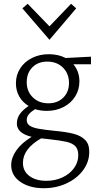

<svg xmlns="http://www.w3.org/2000/svg" viewBox="-20 -704 520 1013"><path d="M460 -365H367Q399 -327 399 -275Q399 -231 377 -195.5Q355 -160 315.5 -139.5Q276 -119 227 -119Q194 -119 165 -128Q144 -115 132.5 -101.5Q121 -88 121 -71Q121 -52 136 -41.5Q151 -31 179.5 -25.5Q208 -20 265 -14Q331 -8 369 2Q407 12 429 34Q451 56 451 97Q451 150 418.5 194Q386 238 331 263.5Q276 289 211 289Q136 289 87.5 255.5Q39 222 39 167Q39 128 66.5 89Q94 50 147 18Q69 -1 69 -52Q69 -80 84.5 -102Q100 -124 131 -145Q99 -164 81.5 -195Q64 -226 64 -265Q64 -309 87 -344Q110 -379 149.5 -398.5Q189 -418 238 -418Q288 -418 326 -398L460 -405ZM344 -266Q344 -316 312 -347.5Q280 -379 229 -379Q181 -379 151 -349Q121 -319 121 -270Q121 -222 153 -190.5Q185 -159 235 -159Q284 -159 314 -189Q344 -219 344 -266ZM235 30Q209 28 197 26Q101 81 101 155Q101 199 135 224.5Q169 250 225 250Q271 250 309.5 232Q348 214 370.5 183Q393 152 393 115Q393 83 377 67Q361 51 330 44Q299 37 235 30ZM98 -660 126 -684 241 -565 355 -684 382 -660 241 -494Z"/></svg>

Font: Ysabeau Semilight
Style: Regular
Weight: 300
Designer: Christian Thalmann (Catharsis Fonts)
Version: Version 0.003